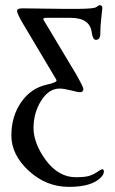

<svg xmlns="http://www.w3.org/2000/svg" viewBox="-20 -436 444 741"><path d="M301.8 -92.3Q301.8 -80.1 288.1 -80.1Q281.2 -80.1 254.9 -86.9Q228.5 -93.8 210.9 -94.2Q168.9 -94.7 139.2 -47.9Q109.4 -1 109.4 58.1Q109.4 117.2 157.2 182.6Q206.1 248 272.9 248Q307.1 248 324.7 242.7Q341.8 237.3 361.3 223.6Q380.9 210 380.9 226.1Q380.9 237.3 369.1 249Q334 285.2 246.1 285.2Q158.2 285.2 90.8 223.1Q23.9 161.1 23.9 86.9Q23.9 12.7 62 -42Q100.1 -96.7 163.1 -109.9Q198.2 -117.7 198.2 -125Q198.2 -127.9 194.8 -132.8L69.8 -342.8Q45.9 -382.8 45.9 -393.6Q45.9 -404.3 67.9 -403.8L215.8 -401.9H288.1Q344.2 -402.3 352.5 -409.2Q360.8 -416 365.2 -416Q375 -416 375 -404.8Q375 -402.3 371.1 -368.2Q367.2 -334 367.2 -312V-307.1Q367.2 -282.2 350.1 -282.2Q337.9 -282.2 334 -311Q327.1 -367.2 252 -367.2H158.2Q142.1 -367.2 148.9 -357.9L272.9 -150.9Q301.8 -100.1 301.8 -92.3Z"/></svg>

Font: EBGaramond
Style: Regular
Weight: 400
Version: Version 000.012g